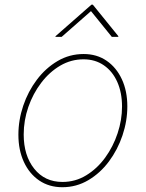

<svg xmlns="http://www.w3.org/2000/svg" viewBox="-20 -783 619 815"><path d="M244.6 11.7Q188.5 11.7 146.5 -16.8Q104.5 -45.4 81.3 -95.7Q58.1 -146 58.1 -210.9Q58.1 -273.4 78.6 -334.2Q99.1 -395 136.5 -444.6Q173.8 -494.1 224.4 -523.9Q274.9 -553.7 335 -553.7Q391.1 -553.7 432.6 -525.1Q474.1 -496.6 497.3 -446.5Q520.5 -396.5 520.5 -331.5Q520.5 -269.5 500 -208.5Q479.5 -147.5 442.4 -97.7Q405.3 -47.9 354.7 -18.1Q304.2 11.7 244.6 11.7ZM245.1 -10.7Q300.3 -10.7 346.4 -39.1Q392.6 -67.4 426.5 -114Q460.4 -160.6 479.2 -217.3Q498 -273.9 498 -330.6Q498 -389.6 478 -434.8Q458 -480 421.1 -505.6Q384.3 -531.2 334.5 -531.2Q281.7 -531.2 235.8 -504.4Q189.9 -477.5 155 -431.6Q120.1 -385.7 100.3 -328.9Q80.6 -272 80.6 -211.9Q80.6 -123 125.2 -66.9Q169.9 -10.7 245.1 -10.7ZM241.7 -626.5H215.3L215.8 -629.4L368.2 -763.2H374L482.4 -629.4L481.9 -626.5H454.6L366.2 -735.8Z"/></svg>

Font: Inter Thin
Style: Italic
Weight: 250
Italic angle: -9.3988°
Designer: Rasmus Andersson
Foundry: rsms
Version: Version 4.001;git-66647c0bb